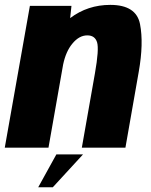

<svg xmlns="http://www.w3.org/2000/svg" viewBox="-43 -620 633 806"><path d="M-23 0 82.5 -595.5H257L251.5 -544Q325 -599.5 420 -599.5Q529 -599.5 544.8 -518.8Q560.5 -438 539.5 -319L483.5 0H300.5L355.5 -312Q373.5 -413.5 364.5 -442.5Q355.5 -471.5 323.5 -471.5Q289 -471.5 260.5 -436.5Q233.5 -404 222 -349L160.5 0ZM117.4 166.2 193.6 28.2H305.5L178.6 166.2Z"/></svg>

Font: Anybody ExtraBold
Style: Italic
Weight: 800
Italic angle: -10°
Designer: Tyler Finck
Foundry: Etcetera Type Company
Version: Version 1.010; ttfautohint (v1.8.3) -l 8 -r 50 -G 200 -x 14 